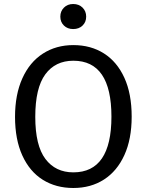

<svg xmlns="http://www.w3.org/2000/svg" viewBox="-20 -926 732 958"><path d="M637 -344Q637 -232 600.5 -152Q564 -72 498.5 -30Q433 12 346 12Q259 12 193.5 -29Q128 -70 91.5 -150Q55 -230 55 -343Q55 -454 91.5 -535Q128 -616 194 -658.5Q260 -701 346 -701Q433 -701 498.5 -659.5Q564 -618 600.5 -538Q637 -458 637 -344ZM156 -343Q156 -200 206.5 -133Q257 -66 346 -66Q536 -66 536 -344Q536 -623 346 -623Q256 -623 206 -555Q156 -487 156 -343ZM410 -843Q410 -816 392 -798.5Q374 -781 345 -781Q317 -781 299 -798.5Q281 -816 281 -843Q281 -870 299 -888Q317 -906 345 -906Q374 -906 392 -888Q410 -870 410 -843Z"/></svg>

Font: FiraGOUPP
Style: Medium
Weight: 400
Designer: bBox Type
Foundry: bBox Type GmbH
Version: Version 1.001